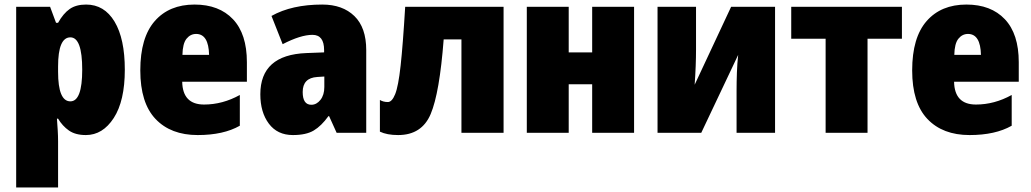

<svg xmlns="http://www.w3.org/2000/svg" viewBox="-20 -583 4525 843"><path d="M289 -419Q341 -419 341 -277Q341 -138 289 -138Q235 -138 235 -268V-291Q235 -419 289 -419ZM358 -563Q314 -563 286 -543.5Q258 -524 235 -483H226L200 -553H51V240H235V37Q235 14 233.5 -10Q232 -34 230 -62H235Q254 -30 282.5 -10Q311 10 357 10Q431 10 479.5 -65Q528 -140 528 -277Q528 -413 483 -488Q438 -563 358 -563Z M834 -563Q723 -563 659.5 -490.5Q596 -418 596 -274Q596 -131 663 -60.5Q730 10 848 10Q961 10 1033 -31V-166Q957 -124 876 -124Q782 -124 780 -224H1064V-310Q1064 -434 1003 -498.5Q942 -563 834 -563ZM841 -434Q896 -434 898 -342H781Q782 -392 799 -413Q816 -434 841 -434Z M1404 -247V-201Q1404 -166 1387 -144.5Q1370 -123 1347 -123Q1309 -123 1309 -179Q1309 -241 1373 -245ZM1395 -563Q1261 -563 1172 -513L1221 -389Q1300 -430 1352 -430Q1403 -430 1403 -363V-353L1325 -350Q1123 -342 1123 -169Q1123 -90 1160.5 -40Q1198 10 1266 10Q1324 10 1357.5 -10Q1391 -30 1422 -73H1425L1458 0H1588V-363Q1588 -462 1536 -512.5Q1484 -563 1395 -563Z M2191 0V-553H1759Q1749 -386 1739 -295Q1729 -204 1715 -169.5Q1701 -135 1683 -135Q1663 -135 1648 -144V-5Q1679 10 1728 10Q1832 10 1871 -82.5Q1910 -175 1928 -410H2006V0Z M2477 -553V-353H2580V-553H2764V0H2580V-213H2477V0H2293V-553Z M3036 -553H2867V0H3059L3221 -342Q3217 -305 3215.5 -264.5Q3214 -224 3214 -185V0H3383V-553H3190L3030 -211Q3036 -296 3036 -366Z M3940 -413H3789V0H3605V-413H3454V-553H3940Z M4223 -563Q4112 -563 4048.5 -490.5Q3985 -418 3985 -274Q3985 -131 4052 -60.5Q4119 10 4237 10Q4350 10 4422 -31V-166Q4346 -124 4265 -124Q4171 -124 4169 -224H4453V-310Q4453 -434 4392 -498.5Q4331 -563 4223 -563ZM4230 -434Q4285 -434 4287 -342H4170Q4171 -392 4188 -413Q4205 -434 4230 -434Z"/></svg>

Font: Noto Sans Display SemiCondensed Black
Style: Regular
Weight: 900
Width: 4
Designer: Monotype Design Team
Foundry: Monotype Imaging Inc.
Version: Version 1.900